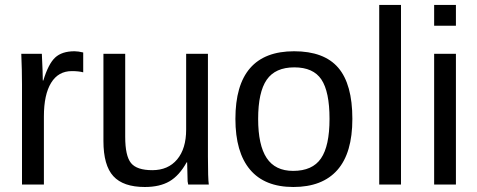

<svg xmlns="http://www.w3.org/2000/svg" viewBox="-20 -745 1927 775"><path d="M157.2 0H68.8V-404.8Q68.8 -460.4 65.9 -527.8H148.9Q152.8 -447.8 152.8 -419.9H154.8Q175.3 -487.3 202.6 -512.7Q230 -538.1 280.8 -538.1Q295.4 -538.1 315.9 -533.2V-453.1Q297.4 -458 270 -458Q215.3 -458 186.3 -410.6Q157.2 -363.3 157.2 -274.9Z M397.5 -527.8H485.4V-192.9Q485.4 -115.7 508.8 -86.9Q532.2 -58.1 594.7 -58.1Q658.7 -58.1 695.1 -101.6Q731.4 -145 731.4 -222.2V-527.8H819.3V-112.8Q819.3 -24.9 822.8 0H739.7Q739.3 -0.5 737.3 -13.2Q737.3 -20 736.6 -41.3Q735.8 -62.5 735.4 -89.8H733.4Q703.6 -36.1 664.3 -13.2Q625 9.8 564.5 9.8Q477.5 9.8 437.5 -33.9Q397.5 -77.6 397.5 -175.8Z M1402.3 -265.1Q1402.3 -127.4 1341.8 -58.8Q1281.2 9.8 1164.1 9.8Q1048.3 9.8 989.3 -60.3Q930.2 -130.4 930.2 -265.1Q930.2 -538.1 1167 -538.1Q1288.1 -538.1 1345.2 -471.7Q1402.3 -405.3 1402.3 -265.1ZM1310.1 -265.1Q1310.1 -375 1277.3 -424.1Q1244.6 -473.1 1168 -473.1Q1091.3 -473.1 1056.6 -423.1Q1022 -373 1022 -265.1Q1022 -159.2 1056.4 -107.2Q1090.8 -55.2 1163.1 -55.2Q1241.2 -55.2 1275.6 -105.5Q1310.1 -155.8 1310.1 -265.1Z M1598.6 0H1510.7V-725.1H1598.6Z M1820.3 -641.1H1732.4V-725.1H1820.3ZM1820.3 0H1732.4V-527.8H1820.3Z"/></svg>

Font: Libra Sans Modern
Style: Regular
Weight: 400
Foundry: Stefan Peev, Context Ltd
Version: Version 1.000